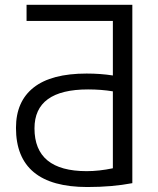

<svg xmlns="http://www.w3.org/2000/svg" viewBox="-20 -750 643 780"><path d="M44.9 -230.5Q44.9 -337.9 116.7 -394.5Q188.5 -451.2 332 -451.2Q388.7 -451.2 438.5 -443.4V-665H87.9V-730.5H517.6V-5.9Q435.5 9.8 335 9.8Q44.9 9.8 44.9 -230.5ZM120.1 -228.5Q120.1 -54.7 332 -54.7Q382.8 -54.7 438.5 -66.4V-378.9Q391.6 -386.7 337.9 -386.7Q120.1 -386.7 120.1 -228.5Z"/></svg>

Font: GenEi M Gothic v2 Regular
Style: Regular
Weight: 400
Version: Version 2.0